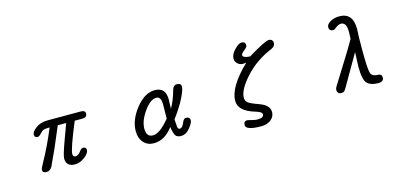

<svg xmlns="http://www.w3.org/2000/svg" viewBox="-67 -1250 4134 1911"><g transform="rotate(-15 2000.0 -294.0)"><path d="M215.8 -10.7Q215.8 -25.4 241.2 -69.3Q329.1 -226.6 399.4 -399.4Q359.4 -399.4 339.8 -394.5Q321.3 -388.7 299.8 -364.3Q277.3 -338.9 262.7 -338.9Q228.5 -338.9 228.5 -369.1Q228.5 -400.4 275.4 -435.5Q321.3 -471.7 397.5 -472.7H740.2Q786.1 -472.7 786.1 -439.5Q786.1 -399.4 735.4 -399.4H658.2Q548.8 -136.7 548.8 -85Q548.8 -54.7 575.2 -54.7Q602.5 -54.7 627 -86.9Q649.4 -118.2 666 -118.2Q700.2 -118.2 700.2 -87.9Q700.2 -52.7 650.4 -15.6Q599.6 21.5 551.8 21.5Q459 21.5 459 -63.5Q459 -94.7 507.8 -229.5L570.3 -399.4H483.4L390.6 -180.7L327.1 -43.9Q303.7 21.5 255.9 21.5Q215.8 21.5 215.8 -10.7Z M1256.8 -24.4Q1217.8 -67.4 1217.8 -141.6Q1217.8 -255.9 1309.6 -372.1Q1402.3 -487.3 1504.9 -487.3Q1617.2 -487.3 1617.2 -361.3L1615.2 -306.6L1614.3 -266.6Q1659.2 -347.7 1682.6 -436.5Q1695.3 -487.3 1733.4 -487.3Q1777.3 -487.3 1777.3 -450.2Q1777.3 -420.9 1739.3 -341.8Q1699.2 -259.8 1621.1 -155.3L1627 -73.2Q1631.8 -51.8 1649.4 -51.8Q1675.8 -51.8 1697.3 -105.5Q1710.9 -140.6 1734.4 -140.6Q1775.4 -140.6 1775.4 -104.5Q1775.4 -80.1 1735.4 -29.3Q1695.3 21.5 1641.6 21.5Q1603.5 21.5 1586.9 -1Q1571.3 -21.5 1560.5 -92.8Q1475.6 21.5 1362.3 21.5Q1296.9 21.5 1256.8 -24.4ZM1547.9 -182.6 1549.8 -329.1Q1549.8 -410.2 1500 -410.2Q1439.5 -410.2 1373 -316.4Q1306.6 -222.7 1306.6 -141.6Q1306.6 -56.6 1375 -56.6Q1444.3 -56.6 1547.9 -182.6Z M2280.3 81.1Q2280.3 40 2317.4 40L2335.9 43.9Q2389.6 59.6 2421.9 59.6Q2484.4 59.6 2484.4 23.4Q2484.4 -2 2419.9 -20.5Q2252 -70.3 2252 -174.8Q2252 -319.3 2457 -515.6L2422.9 -512.7Q2389.6 -512.7 2367.2 -535.2Q2344.7 -554.7 2344.7 -586.9Q2344.7 -630.9 2388.7 -675.8Q2432.6 -721.7 2461.9 -721.7Q2502 -721.7 2502 -682.6Q2502 -665 2469.7 -639.6Q2436.5 -616.2 2436.5 -596.7Q2436.5 -570.3 2509.8 -565.4Q2692.4 -675.8 2729.5 -675.8Q2773.4 -675.8 2773.4 -630.9Q2773.4 -600.6 2730.5 -581.1Q2562.5 -510.7 2453.1 -387.7Q2342.8 -265.6 2342.8 -183.6Q2342.8 -154.3 2363.3 -134.8Q2383.8 -115.2 2480.5 -81.1Q2578.1 -44.9 2578.1 25.4Q2578.1 71.3 2539.1 103.5Q2499 134.8 2439.5 134.8Q2280.3 134.8 2280.3 81.1Z M3252 -22.5Q3252 -40 3277.3 -77.1L3457 -366.2L3521.5 -476.6L3523.4 -550.8Q3523.4 -646.5 3465.8 -646.5Q3438.5 -646.5 3399.4 -613.3Q3389.6 -604.5 3377 -604.5Q3335.9 -604.5 3335.9 -645.5Q3335.9 -673.8 3376 -698.2Q3416 -721.7 3469.7 -721.7Q3609.4 -721.7 3609.4 -554.7L3605.5 -460.9L3604.5 -338.9L3605.5 -255.9Q3607.4 -117.2 3623 -87.9Q3642.6 -59.6 3690.4 -59.6Q3731.4 -58.6 3731.4 -23.4Q3731.4 21.5 3675.8 21.5Q3595.7 21.5 3560.5 -16.6Q3524.4 -53.7 3524.4 -186.5L3530.3 -336.9L3388.7 -91.8Q3335.9 2.9 3325.2 11.7Q3314.5 21.5 3296.9 21.5Q3252 21.5 3252 -22.5Z"/></g></svg>

Font: FakePearl
Style: Regular
Weight: 400
Version: Version 1.2